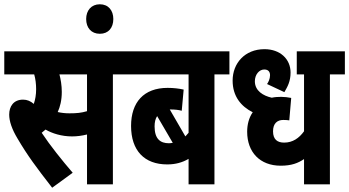

<svg xmlns="http://www.w3.org/2000/svg" viewBox="-20 -862 1633 898"><path d="M508 -514H578V-622H0V-514H140C146 -493 149 -469 149 -445C149 -419 145 -396 138 -376C123 -389 107 -396 88 -396C43 -396 23 -364 23 -326C23 -295 36 -257 62 -214C109 -134 150 -79 224 16L320 -54C271 -111 214 -182 175 -241C181 -246 187 -251 193 -256C224 -238 268 -224 317 -224C340 -224 363 -227 387 -233V0H508ZM305 -332C285 -332 267 -334 250 -338C261 -362 269 -393 269 -432C269 -463 264 -491 258 -514H387V-342C360 -334 338 -332 305 -332Z M383 -773C383 -732 407 -704 447 -704C487 -704 510 -732 510 -773C510 -813 487 -842 447 -842C407 -842 383 -813 383 -773Z M1053 -514V-622H566V-514H862V-241C857 -235 852 -229 847 -224L774 -350C775 -350 777 -350 778 -350C798 -350 816 -348 830 -344L839 -443C817 -448 791 -451 764 -451C652 -451 593 -383 593 -273C593 -158 655 -93 762 -93C801 -93 833 -102 862 -119V0H983V-514ZM703 -271C703 -291 707 -307 715 -319L788 -194C783 -193 776 -192 770 -192C730 -192 703 -212 703 -271Z M1593 -514V-622H1368V-514H1402V-248C1379 -216 1349 -195 1309 -195C1278 -195 1257 -209 1257 -248C1257 -285 1277 -301 1305 -301C1318 -301 1327 -300 1333 -299L1342 -404C1327 -407 1310 -409 1295 -409C1280 -409 1265 -408 1251 -405C1211 -414 1172 -437 1172 -482C1172 -513 1192 -537 1216 -537C1236 -537 1243 -525 1243 -510C1243 -493 1235 -477 1229 -469L1310 -431C1325 -457 1339 -481 1339 -523C1339 -586 1290 -632 1217 -632C1125 -632 1068 -566 1068 -485C1068 -411 1108 -364 1162 -337C1144 -311 1136 -279 1136 -246C1136 -150 1196 -87 1293 -87C1343 -87 1374 -99 1402 -118V0H1523V-514Z"/></svg>

Font: Noto Sans ExtraCondensed
Style: Bold Italic
Weight: 700
Width: 2
Italic angle: -12°
Designer: Monotype Design Team
Foundry: Monotype Imaging Inc.
Version: Version 2.013